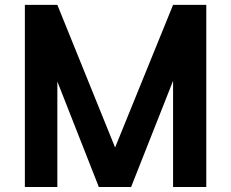

<svg xmlns="http://www.w3.org/2000/svg" viewBox="-20 -753 931 773"><path d="M676.8 -733.4Q618.2 -589.8 443.4 -159.2Q384.8 -302.7 210.9 -733.4Q178.7 -733.4 80.1 -733.4Q80.1 -710 80.1 -640.6Q80.1 -480.5 80.1 0Q112.3 0 210.9 0Q210.9 -106.4 210.9 -424.8Q252.9 -318.4 377.9 0Q410.2 0 507.8 0Q549.8 -107.4 676.8 -427.7Q676.8 -321.3 676.8 0Q710.9 0 810.5 0Q810.5 -183.6 810.5 -733.4Q777.3 -733.4 676.8 -733.4Z"/></svg>

Font: BM-Biotif
Style: Bold
Weight: 400
Designer: Deni Anggara
Version: Version 1.000;PS 001.000;hotconv 1.0.88;makeotf.lib2.5.64776